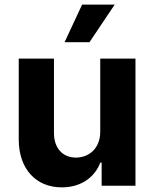

<svg xmlns="http://www.w3.org/2000/svg" viewBox="-20 -797 662 824"><path d="M410.2 -232.2C410.5 -159.1 360.4 -120.7 306.1 -120.7C248.9 -120.7 212 -160.9 211.6 -225.1V-545.5H60.4V-198.2C60.7 -70.7 135.3 7.1 245 7.1C327.1 7.1 386 -35.2 410.5 -99.1H416.2V0H561.4V-545.5H410.2ZM257.1 -615.8H364L472.3 -777.3H332.4Z"/></svg>

Font: Karasuma Gothic
Style: Bold
Weight: 700
Designer: Rasmus Andersson / Ryoko Nishizuka
Foundry: Genbu
Version: Version 1.00